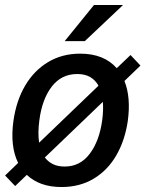

<svg xmlns="http://www.w3.org/2000/svg" viewBox="-30 -743 588 773"><path d="M31 6 -9.5 -36.5 43 -87Q10 -154 24 -256Q35.5 -337.5 71.2 -398.2Q107 -459 163.5 -493Q220 -527 293 -527Q388.5 -527 440 -468.5L495.5 -521.5L535.5 -479L471 -417Q497.5 -351 484.5 -256Q473 -177.5 438.2 -117.5Q403.5 -57.5 347.5 -23.8Q291.5 10 217.5 10Q129.5 10 78 -39ZM128.5 -259Q121.5 -207.5 127.5 -168.5L366.5 -398Q354.5 -420 333.5 -432.5Q312.5 -445 281 -445Q217.5 -445 178.5 -394.5Q139.5 -344 128.5 -259ZM230.5 -72.5Q292.5 -72.5 331.2 -123.8Q370 -175 381.5 -259Q387 -300 384 -333L150.5 -109Q163.5 -92 183 -82.2Q202.5 -72.5 230.5 -72.5ZM348.5 -723H465.5L311.5 -577.5H230.5Z"/></svg>

Font: Public Sans Medium
Style: Italic
Weight: 500
Italic angle: -8°
Designer: The Public Sans project authors (U.S. Web Design System). Libre Franklin designed by Pablo Impallari and Rodrigo Fuenzal
Version: Version 1.007; ttfautohint (v1.8.1) -l 8 -r 50 -G 200 -x 14 